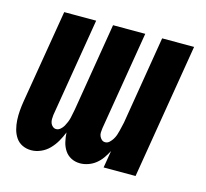

<svg xmlns="http://www.w3.org/2000/svg" viewBox="-83 -613 765 714"><g transform="rotate(15 300.0 -256.0)"><path d="M94 8Q75 8 59.5 0.5Q44 -7 34.5 -21Q25 -35 20.5 -52Q16 -69 15 -87Q14 -105 15.5 -123.5Q17 -142 20 -160L80 -520H203L140 -140Q139 -132 139 -124Q139 -116 141.5 -109Q144 -102 150 -97Q156 -92 163 -92Q172 -92 179.5 -98.5Q187 -105 191.5 -113Q196 -121 199.5 -129.5Q203 -138 205 -146.5Q207 -155 208.5 -163.5Q210 -172 212 -181L268 -520H392L329 -140Q328 -132 327.5 -124Q327 -116 330 -109Q333 -102 338.5 -97Q344 -92 352 -92Q361 -92 368 -98.5Q375 -105 380 -113Q385 -121 388 -129.5Q391 -138 393 -146.5Q395 -155 397 -163.5Q399 -172 401 -181L457 -520H580L494 0H371L382 -66Q374 -51 364.5 -37.5Q355 -24 342 -13.5Q329 -3 313 2.5Q297 8 282 8Q263 8 247.5 0Q232 -8 222.5 -22.5Q213 -37 209 -54.5Q205 -72 204 -90Q197 -72 187 -54.5Q177 -37 163 -22.5Q149 -8 130.5 0Q112 8 94 8Z"/></g></svg>

Font: Iosevka Heavy Extended Oblique
Style: Regular
Weight: 900
Width: 7
Italic angle: -9°
Monospace: yes
Designer: Belleve Invis
Foundry: Belleve Invis
Version: Version 32.5.0; ttfautohint (v1.8.4)